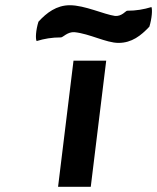

<svg xmlns="http://www.w3.org/2000/svg" viewBox="-20 -714 601 734"><path d="M466 -673C461 -673 446 -651 420 -653C377 -659 304 -694 247 -694C196 -694 158 -665 127 -631C117 -599 115 -566 120 -557C149 -566 178 -571 213 -571C221 -571 238 -593 265 -591C323 -585 386 -550 433 -550C484 -550 519 -578 551 -612C561 -644 563 -678 559 -687C529 -678 501 -673 466 -673ZM327 0 386 -482H261L202 0Z"/></svg>

Font: Bluebird
Style: ExtObl
Weight: 400
Designer: Jasper
Foundry: Cannot Into Space Fonts
Version: Version 0.98